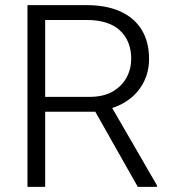

<svg xmlns="http://www.w3.org/2000/svg" viewBox="-20 -731 670 751"><path d="M319.3 -710.9Q395 -710.9 449.5 -686.8Q503.9 -662.6 533.4 -615.7Q563 -568.8 563 -500.5Q563 -450.7 542.2 -409.9Q521.5 -369.1 484.1 -341.6Q446.8 -314 397.5 -302.7L375 -293.9H135.7V-352.1H329.6Q384.3 -352.1 420.4 -372.8Q456.5 -393.6 474.9 -427.5Q493.2 -461.4 493.2 -500.5Q493.2 -570.8 449.2 -611.8Q405.3 -652.8 319.3 -652.8H156.7V0H87.4V-710.9ZM338.4 -319.3H412.6L593.8 -6.3V0H519Z"/></svg>

Font: Heebo Light
Style: Regular
Weight: 300
Designer: Oded Ezer
Foundry: Ezer Type House
Version: Version 3.100